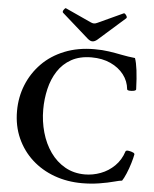

<svg xmlns="http://www.w3.org/2000/svg" viewBox="-59 -921 789 983"><g transform="rotate(5 335.5 -429.5)"><path d="M399 13Q323 13 257 -11Q191 -35 141.5 -80Q92 -125 64 -187.5Q36 -250 36 -326Q36 -398 61.5 -461Q87 -524 134.5 -572.5Q182 -621 250.5 -648.5Q319 -676 404 -676Q445 -676 478.5 -671Q512 -666 544.5 -659.5Q577 -653 614 -649Q622 -627 627 -587.5Q632 -548 634 -490Q634 -484 622.5 -481.5Q611 -479 600 -480Q589 -481 588 -486Q584 -528 558.5 -561Q533 -594 490.5 -613.5Q448 -633 393 -633Q332 -633 289 -609Q246 -585 219.5 -544Q193 -503 181 -451.5Q169 -400 169 -346Q169 -285 185 -228.5Q201 -172 232 -128Q263 -84 308 -58.5Q353 -33 410 -33Q451 -33 491 -48Q531 -63 562 -93.5Q593 -124 607 -168Q609 -175 623 -173Q637 -171 647 -166Q654 -163 654 -157Q651 -140 642.5 -111.5Q634 -83 623 -57Q612 -31 603 -18Q596 -17 587 -15.5Q578 -14 565 -10Q532 -1 488.5 6Q445 13 399 13ZM389 -715Q378 -715 365 -726L227 -848Q222 -853 229 -863.5Q236 -874 240 -872L371 -812Q381 -807 389 -807Q397 -807 407 -812L537 -872Q542 -874 549.5 -863.5Q557 -853 552 -848L414 -726Q401 -715 389 -715Z"/></g></svg>

Font: Junicode
Style: Bold
Weight: 700
Designer: Peter S. Baker
Version: Version 2.100; ttfautohint (v1.8.4)